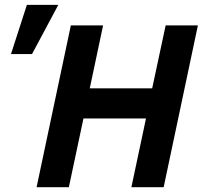

<svg xmlns="http://www.w3.org/2000/svg" viewBox="-20 -782 847 802"><path d="M113.8 -556.2H25.9L92.3 -761.7H223.6ZM663.6 0H528.8L589.8 -287.1H328.6L267.6 0H132.8L275.9 -675.8H410.6L355 -413.1H615.7L671.9 -675.8H806.6Z"/></svg>

Font: Cadman
Style: Bold Italic
Weight: 700
Italic angle: -12°
Designer: Paul James MIller
Foundry: High-Logic / Made with FontCreator
Version: Version 2.114;March 28, 2021;FontCreator 13.0.0.2683 64-bit